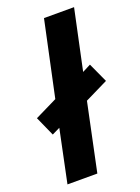

<svg xmlns="http://www.w3.org/2000/svg" viewBox="-153 -824 649 888"><g transform="rotate(-20 171.5 -380.0)"><path d="M20 0H167L237 -333L351 -389L307 -485L266 -464L329 -760H181L102 -390L-8 -336L35 -240L74 -259Z"/></g></svg>

Font: Noto Sans Display SemiCondensed Extra
Style: Italic
Weight: 800
Width: 4
Italic angle: -12°
Designer: Monotype Design Team
Foundry: Monotype Imaging Inc.
Version: Version 1.900